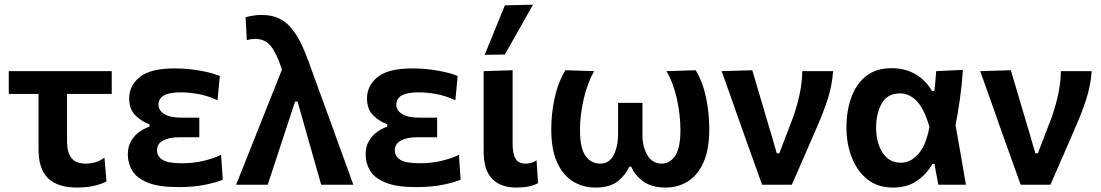

<svg xmlns="http://www.w3.org/2000/svg" viewBox="-20 -810 4828 842"><path d="M317.5 12.5Q233.5 12.5 191.2 -27.8Q149 -68 149 -155V-398H18.5V-498H470V-398H274V-190.5Q274 -142 293.2 -117.2Q312.5 -92.5 357 -92.5Q376.5 -92.5 398.2 -98.5Q420 -104.5 438 -119L447 -14.5Q426.5 -3 393 4.8Q359.5 12.5 317.5 12.5Z M762 10.5Q676 10.5 627.8 -9.2Q579.5 -29 560 -61.5Q540.5 -94 540.5 -133Q540.5 -168.5 555.8 -193.2Q571 -218 593 -233Q615 -248 635.5 -254.5V-265Q603 -276 574.8 -303Q546.5 -330 546.5 -378.5Q546.5 -434.5 593 -472.2Q639.5 -510 745.5 -510Q801 -510 857 -500.2Q913 -490.5 944 -476.5L934 -370.5Q890 -390.5 849.2 -397.8Q808.5 -405 772.5 -405Q722 -405 698.5 -391.2Q675 -377.5 675 -350.5Q675 -325.5 701 -309.8Q727 -294 775 -294H854V-208H764.5Q721.5 -208 695 -193.5Q668.5 -179 668.5 -151Q668.5 -125 692.2 -109.5Q716 -94 778.5 -94Q829 -94 875 -105.2Q921 -116.5 949.5 -131L957 -22Q931 -10.5 880.5 0Q830 10.5 762 10.5Z M1015.5 0Q1042.5 -67.5 1071.5 -140.5Q1100.5 -213.5 1128 -282.5Q1148.5 -334.5 1171.5 -391.5Q1194 -448.5 1216.5 -505Q1192.5 -578 1167 -608.8Q1141.5 -639.5 1098.5 -639.5Q1092.5 -639.5 1082.8 -638.2Q1073 -637 1062.5 -634L1057 -734.5Q1072 -738.5 1089.8 -741.5Q1107.5 -744.5 1127.5 -744.5Q1176.5 -744.5 1212.5 -724.5Q1248.5 -704.5 1277 -660.5Q1305.5 -616.5 1332 -543.5L1428.5 -278.5Q1452 -213.5 1469 -166.5Q1486 -119.5 1500.5 -80.5Q1514.5 -41.5 1529.5 0H1388.5Q1373 -55 1357.2 -110.2Q1341.5 -165.5 1325.5 -221.5L1285 -364.5H1274L1226 -219Q1207.5 -161.5 1189.5 -107.5Q1171.5 -53.5 1154 0Z M1805 10.5Q1719 10.5 1670.8 -9.2Q1622.5 -29 1603 -61.5Q1583.5 -94 1583.5 -133Q1583.5 -168.5 1598.8 -193.2Q1614 -218 1636 -233Q1658 -248 1678.5 -254.5V-265Q1646 -276 1617.8 -303Q1589.5 -330 1589.5 -378.5Q1589.5 -434.5 1636 -472.2Q1682.5 -510 1788.5 -510Q1844 -510 1900 -500.2Q1956 -490.5 1987 -476.5L1977 -370.5Q1933 -390.5 1892.2 -397.8Q1851.5 -405 1815.5 -405Q1765 -405 1741.5 -391.2Q1718 -377.5 1718 -350.5Q1718 -325.5 1744 -309.8Q1770 -294 1818 -294H1897V-208H1807.5Q1764.5 -208 1738 -193.5Q1711.5 -179 1711.5 -151Q1711.5 -125 1735.2 -109.5Q1759 -94 1821.5 -94Q1872 -94 1918 -105.2Q1964 -116.5 1992.5 -131L2000 -22Q1974 -10.5 1923.5 0Q1873 10.5 1805 10.5Z M2244.5 12.5Q2176.5 12.5 2138.8 -25.2Q2101 -63 2101 -147.5V-498L2228 -502V-178Q2228 -137.5 2240.2 -115Q2252.5 -92.5 2285.5 -92.5Q2297.5 -92.5 2308.8 -95.5Q2320 -98.5 2333 -107L2339.5 -7Q2306 12.5 2244.5 12.5ZM2105.5 -569.5Q2127.5 -624 2150 -678.5Q2172 -732.5 2194 -786.5L2317.5 -789.5Q2285.5 -733.5 2255 -679Q2224.5 -624.5 2194 -571Z M2591 12.5Q2537 12.5 2493 -14.2Q2449 -41 2423.2 -97.5Q2397.5 -154 2397.5 -244Q2397.5 -311.5 2412.2 -379.8Q2427 -448 2459.5 -502L2585.5 -498Q2556.5 -447 2540 -377Q2523.5 -307 2523.5 -240Q2523.5 -160 2548 -126.2Q2572.5 -92.5 2612 -92.5Q2652 -92.5 2671.2 -130.2Q2690.5 -168 2690.5 -223V-359H2797.5V-216.5Q2797.5 -165.5 2819.5 -129Q2841.5 -92.5 2882 -92.5Q2918 -92.5 2941 -127Q2964 -161.5 2964 -240Q2964 -305 2948.5 -376Q2933 -447 2902.5 -498L3031 -502Q3063 -448 3076.8 -379.8Q3090.5 -311.5 3090.5 -244Q3090.5 -154 3065 -97.5Q3039.5 -41 2996.2 -14.2Q2953 12.5 2898.5 12.5Q2836.5 12.5 2799.2 -15.8Q2762 -44 2748.5 -79H2739Q2726 -45.5 2690.8 -16.5Q2655.5 12.5 2591 12.5Z M3322 0Q3305 -47 3288 -95Q3271 -143 3254.5 -188.5L3223 -277Q3203.5 -332 3184 -388Q3164 -443.5 3144.5 -498L3279 -502Q3297 -442 3319.5 -365Q3342 -288 3363 -218.5L3386.5 -137.5H3397.5L3459 -298Q3477 -350.5 3487.2 -399.2Q3497.5 -448 3498.5 -498H3633.5Q3629 -434.5 3609.8 -375.2Q3590.5 -316 3566 -260.5Q3538 -195.5 3509.2 -129.5Q3480.5 -63.5 3452.5 0Z M3896 12.5Q3827.5 12.5 3782.2 -24.8Q3737 -62 3714.5 -121.8Q3692 -181.5 3692 -250Q3692 -324 3713.5 -383.2Q3735 -442.5 3778.8 -476.8Q3822.5 -511 3889.5 -511Q3950.5 -511 3996 -483.8Q4041.5 -456.5 4067 -411H4077.5Q4080.5 -434 4082.2 -455.5Q4084 -477 4085.5 -498L4202.5 -503.5Q4199 -443.5 4190.2 -380Q4181.5 -316.5 4170.5 -260.5Q4182 -195.5 4193.5 -130.5Q4204.5 -65 4216 0H4095Q4090.5 -23 4086.2 -46Q4082 -69 4078 -91.5H4069Q4044.5 -47 4001.5 -17.2Q3958.5 12.5 3896 12.5ZM3931.5 -96.5Q3972.5 -96.5 4006.5 -133.8Q4040.5 -171 4056 -253Q4033.5 -332.5 4000.5 -366.5Q3967.5 -400.5 3928 -400.5Q3871.5 -400.5 3846.8 -356.2Q3822 -312 3822 -249Q3822 -210 3833.5 -175.2Q3845 -140.5 3869.2 -118.5Q3893.5 -96.5 3931.5 -96.5Z M4456 0Q4439 -47 4422 -95Q4405 -143 4388.5 -188.5L4357 -277Q4337.5 -332 4318 -388Q4298 -443.5 4278.5 -498L4413 -502Q4431 -442 4453.5 -365Q4476 -288 4497 -218.5L4520.5 -137.5H4531.5L4593 -298Q4611 -350.5 4621.2 -399.2Q4631.5 -448 4632.5 -498H4767.5Q4763 -434.5 4743.8 -375.2Q4724.5 -316 4700 -260.5Q4672 -195.5 4643.2 -129.5Q4614.5 -63.5 4586.5 0Z"/></svg>

Font: Heraclito SemiBold
Style: Regular
Weight: 600
Designer: Kostas Bartsokas (font) & Cristiano Sobral (main changes)
Foundry: Kostas Bartsokas (font) & Cristiano Sobral (main changes)
Version: Version 1.00;July 8, 2020;FontCreator 13.0.0.2655 64-bit